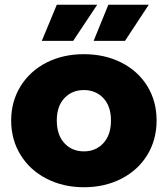

<svg xmlns="http://www.w3.org/2000/svg" viewBox="-20 -779 706 808"><path d="M27 -272Q27 -352 66.5 -416Q106 -480 175.5 -515.5Q245 -551 333 -551Q421 -551 491 -515.5Q561 -480 600 -416.5Q639 -353 639 -272Q639 -191 600 -127Q561 -63 491 -27Q421 9 333 9Q246 9 176 -27Q106 -63 66.5 -127Q27 -191 27 -272ZM447 -272Q447 -332 415 -366Q383 -400 333 -400Q283 -400 251 -366Q219 -332 219 -272Q219 -211 251 -176.5Q283 -142 333 -142Q383 -142 415 -176.5Q447 -211 447 -272ZM219 -759H389L288 -607H156ZM436 -759H606L506 -607H374Z"/></svg>

Font: Idrija
Style: Regular
Weight: 800
Designer: Julieta Ulanovsky
Foundry: Julieta Ulanovsky
Version: Version 7.200